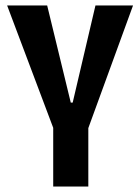

<svg xmlns="http://www.w3.org/2000/svg" viewBox="-20 -680 511 700"><path d="M174 0V-214L6 -660H152L238 -306H245L328 -660H465L302 -213V0Z"/></svg>

Font: Bricolage Grotesque 36pt Condensed SemiBold
Style: Regular
Weight: 600
Width: 3
Designer: Mathieu Triay
Foundry: Atelier Triay
Version: Version 1.001;gftools[0.9.33.dev8+g029e19f]